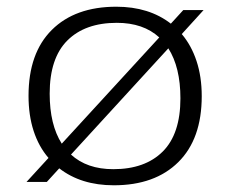

<svg xmlns="http://www.w3.org/2000/svg" viewBox="-20 -542 686 572"><path d="M59 0 124.5 -71.5Q95.5 -105 80.2 -151.8Q65 -198.5 65 -256.5Q65 -384 134.5 -453Q204 -522 326.5 -522Q424 -522 489 -471.5L526 -512H586.5L521.5 -440.5Q550 -407 565.5 -360.2Q581 -313.5 581 -255.5Q581 -128 511.2 -59Q441.5 10 319 10Q221.5 10 156.5 -40.5L119.5 0ZM128 -263Q128 -170.5 164 -114L454.5 -430.5Q407 -474 328 -474Q233.5 -474 180.8 -421.5Q128 -369 128 -263ZM317.5 -38Q412 -38 464.8 -90.5Q517.5 -143 517.5 -249Q517.5 -341.5 481.5 -398L191.5 -81.5Q239 -38 317.5 -38Z"/></svg>

Font: Newsreader Caption Light
Style: Regular
Weight: 300
Designer: Hugues Gentile
Foundry: Production Type
Version: Version 1.001